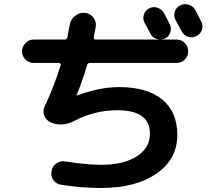

<svg xmlns="http://www.w3.org/2000/svg" viewBox="-20 -852 1040 931"><path d="M703.1 -811.5Q722.7 -821.3 743.2 -814.5Q763.7 -807.6 775.4 -788.1Q780.3 -779.3 789.1 -761.7Q797.9 -744.1 802.7 -735.4Q812.5 -715.8 805.7 -694.8Q798.8 -673.8 779.3 -665Q760.7 -656.2 739.7 -663.1Q718.8 -669.9 709 -689.5Q704.1 -698.2 694.8 -715.8Q685.5 -733.4 680.7 -742.2Q670.9 -760.7 677.7 -781.2Q684.6 -801.8 703.1 -811.5ZM927.7 -802.7Q932.6 -793 942.4 -773.9Q952.1 -754.9 956.1 -747.1Q965.8 -727.5 959 -707Q952.1 -686.5 932.1 -676.8Q912.1 -667 891.6 -673.8Q871.1 -680.7 860.4 -701.2Q851.6 -718.8 831.1 -754.9Q821.3 -774.4 827.6 -795.4Q834 -816.4 854 -826.2Q874 -835.9 896 -828.6Q918 -821.3 927.7 -802.7ZM142.6 -546.9Q119.1 -546.9 103 -563.5Q86.9 -580.1 86.9 -603Q86.9 -626 103.5 -643.1Q120.1 -660.2 142.6 -660.2H293.9Q304.7 -660.2 306.6 -670.9Q314.5 -710.9 318.4 -732.4Q323.2 -758.8 343.8 -774.9Q364.3 -791 389.6 -790Q416 -788.1 432.1 -768.1Q448.2 -748 444.3 -722.7L434.6 -671.9Q432.6 -660.2 444.3 -660.2H836.9Q860.4 -660.2 876.5 -643.1Q892.6 -626 892.6 -603Q892.6 -580.1 876.5 -563.5Q860.4 -546.9 836.9 -546.9H416Q406.2 -546.9 402.3 -536.1Q378.9 -457 351.6 -390.6V-388.7H353.5Q462.9 -429.7 556.6 -429.7Q694.3 -429.7 767.1 -369.1Q839.8 -308.6 839.8 -197.3Q839.8 -81.1 739.3 -10.7Q638.7 59.6 469.7 59.6Q377 59.6 276.4 43.9Q252 40 238.3 20.5Q224.6 1 230.5 -23.4Q234.4 -46.9 253.9 -60.1Q273.4 -73.2 295.9 -69.3Q393.6 -53.7 469.7 -52.7Q579.1 -52.7 643.1 -93.8Q707 -134.8 707 -203.1Q707 -317.4 549.8 -317.4Q438.5 -317.4 339.8 -265.6Q281.2 -235.4 227.5 -257.8Q204.1 -267.6 194.8 -291.5Q185.5 -315.4 197.3 -336.9Q242.2 -433.6 274.4 -536.1Q276.4 -540 272.9 -543.5Q269.5 -546.9 265.6 -546.9Z"/></svg>

Font: Rounded-X Mgen+ 1mn bold
Style: Bold
Weight: 700
Designer: [Source Han Sans]
Ryoko NISHIZUKA  (kana & ideographs); Paul D. Hunt (Latin, Greek & Cyrillic); Wenlong ZHANG  (bopomofo
Version: Version 1.059.20150602